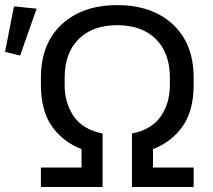

<svg xmlns="http://www.w3.org/2000/svg" viewBox="-25 -746 849 766"><path d="M138.2 0V-77.6H300.3V-150.9Q224.1 -181.2 181.2 -243.4Q138.2 -305.7 138.2 -407.7V-435.1Q138.2 -571.8 221.2 -648.7Q304.2 -725.6 442.9 -725.6Q581.5 -725.6 664.6 -648.7Q747.6 -571.8 747.6 -435.1V-407.7Q747.6 -305.7 704.6 -243.4Q661.6 -181.2 585.4 -150.9V-77.6H747.6V0H501.5V-213.4Q579.1 -228.5 616 -281.2Q652.8 -334 652.8 -407.7V-435.1Q652.8 -534.7 596.9 -590.1Q541 -645.5 442.9 -645.5Q344.7 -645.5 288.8 -590.1Q232.9 -534.7 232.9 -435.1V-407.7Q232.9 -334 269.8 -281.2Q306.6 -228.5 384.3 -213.4V0ZM55.2 -524.4 -4.9 -539.1 30.8 -720.7 121.1 -711.4Z"/></svg>

Font: RobotoFlex
Style: Regular
Weight: 400
Designer: Berlow after Robertson
Foundry: Google
Version: Version 2.136